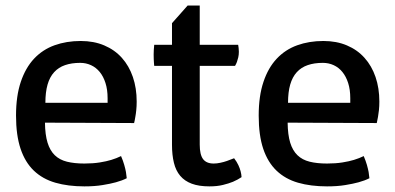

<svg xmlns="http://www.w3.org/2000/svg" viewBox="-20 -660 1421 690"><path d="M37.6 -244.6Q37.6 -314.9 54.7 -365.7Q71.8 -416.5 102.5 -449.2Q133.3 -481.9 176 -497.3Q218.8 -512.7 270 -512.7Q317.4 -512.7 354.7 -496.8Q392.1 -481 418 -452.1Q443.8 -423.3 457.5 -383.3Q471.2 -343.3 471.2 -294.9Q471.2 -278.3 469.7 -264.2Q468.3 -250 466.3 -239.7Q464.4 -227.5 461.9 -217.8L141.6 -219.2Q142.1 -175.8 150.9 -147.2Q159.7 -118.7 177 -102.1Q194.3 -85.4 220.7 -78.9Q247.1 -72.3 283.2 -72.3Q314 -72.3 338.4 -76.2Q362.8 -80.1 379.9 -85.4Q399.4 -91.3 415 -99.1Q422.4 -82 426.5 -67.4Q430.7 -52.7 432.6 -42Q434.6 -29.3 435.5 -19.5Q419.4 -11.2 396.5 -4.9Q377 0.5 348.6 5.1Q320.3 9.8 283.2 9.8Q224.6 9.8 179 -3.4Q133.3 -16.6 101.8 -46.6Q70.3 -76.7 54 -125.2Q37.6 -173.8 37.6 -244.6ZM366.7 -290.5V-307.1Q366.7 -337.9 359.1 -361.6Q351.6 -385.3 338.4 -401.4Q325.2 -417.5 307.1 -425.8Q289.1 -434.1 268.1 -434.1Q237.3 -434.1 213.9 -426Q190.4 -418 174.6 -400.6Q158.7 -383.3 150.9 -356Q143.1 -328.6 143.1 -290.5Z M598.1 -423.3H534.2Q533.7 -428.7 533.2 -435.1Q532.7 -440.4 532.5 -447.8Q532.2 -455.1 532.2 -463.9Q532.2 -472.7 532.7 -480.2Q533.2 -487.8 534.2 -499H598.1V-576.7L654.3 -640.1H697.8V-499H835.9Q836.9 -494.1 837.6 -487.3Q838.4 -480.5 838.4 -474.1Q838.4 -462.9 836.2 -453.6Q834 -444.3 831.5 -437.5Q828.6 -429.7 824.7 -423.3H697.8V-140.1Q697.8 -104.5 709.7 -88.4Q721.7 -72.3 748 -72.3Q759.3 -72.3 771.7 -75Q784.2 -77.6 795.4 -81.5Q808.1 -85.9 821.3 -91.3Q831.1 -78.6 836.7 -66.4Q842.3 -54.2 844.7 -44.4Q847.7 -33.2 848.1 -23.4Q834.5 -14.2 817.4 -6.8Q802.2 -0.5 781.2 4.6Q760.3 9.8 732.9 9.8Q694.8 9.8 669.2 0.2Q643.6 -9.3 627.7 -28.1Q611.8 -46.9 605 -75Q598.1 -103 598.1 -139.6Z M909.7 -244.6Q909.7 -314.9 926.8 -365.7Q943.8 -416.5 974.6 -449.2Q1005.4 -481.9 1048.1 -497.3Q1090.8 -512.7 1142.1 -512.7Q1189.5 -512.7 1226.8 -496.8Q1264.2 -481 1290 -452.1Q1315.9 -423.3 1329.6 -383.3Q1343.3 -343.3 1343.3 -294.9Q1343.3 -278.3 1341.8 -264.2Q1340.3 -250 1338.4 -239.7Q1336.4 -227.5 1334 -217.8L1013.7 -219.2Q1014.2 -175.8 1022.9 -147.2Q1031.7 -118.7 1049.1 -102.1Q1066.4 -85.4 1092.8 -78.9Q1119.1 -72.3 1155.3 -72.3Q1186 -72.3 1210.4 -76.2Q1234.9 -80.1 1252 -85.4Q1271.5 -91.3 1287.1 -99.1Q1294.4 -82 1298.6 -67.4Q1302.7 -52.7 1304.7 -42Q1306.6 -29.3 1307.6 -19.5Q1291.5 -11.2 1268.6 -4.9Q1249 0.5 1220.7 5.1Q1192.4 9.8 1155.3 9.8Q1096.7 9.8 1051 -3.4Q1005.4 -16.6 973.9 -46.6Q942.4 -76.7 926 -125.2Q909.7 -173.8 909.7 -244.6ZM1238.8 -290.5V-307.1Q1238.8 -337.9 1231.2 -361.6Q1223.6 -385.3 1210.4 -401.4Q1197.3 -417.5 1179.2 -425.8Q1161.1 -434.1 1140.1 -434.1Q1109.4 -434.1 1085.9 -426Q1062.5 -418 1046.6 -400.6Q1030.8 -383.3 1022.9 -356Q1015.1 -328.6 1015.1 -290.5Z"/></svg>

Font: Basic
Style: Regular
Weight: 400
Designer: Magnus Gaarde
Foundry: Magnus Gaarde
Version: Version 1.003; ttfautohint (v1.1) -l 6 -r 16 -G 0 -x 16 -D l